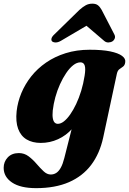

<svg xmlns="http://www.w3.org/2000/svg" viewBox="-70 -746 687 1021"><path d="M478.5 -13.5Q460 71 414.8 131Q369.5 191 296.5 222.8Q223.5 254.5 122 254.5Q38.5 254.5 -6 224.5Q-50.5 194.5 -50.5 146.5Q-50.5 114 -28.8 91Q-7 68 30.5 68Q59 68 81.8 85Q104.5 102 124 124.8Q143.5 147.5 161.8 164.8Q180 182 200 182Q216 182 229.2 173.5Q242.5 165 253.2 145.8Q264 126.5 272 94.5L337 -162L361 -147.5Q346.5 -98 314.2 -61.8Q282 -25.5 238.8 -5.8Q195.5 14 147 14Q102.5 14 71.5 -4.5Q40.5 -23 26.5 -60.8Q12.5 -98.5 18.5 -155Q24 -203.5 43.5 -250.8Q63 -298 96 -339.8Q129 -381.5 175 -413.2Q221 -445 279.2 -463.2Q337.5 -481.5 407 -481.5Q473 -481.5 515.8 -472.8Q558.5 -464 578.8 -449Q599 -434 596 -415.5Q594 -399 584.5 -392Q575 -385 565.2 -378.2Q555.5 -371.5 551.5 -354ZM210.5 -158.5Q208 -132 211 -116.2Q214 -100.5 221 -94Q228 -87.5 237.5 -87.5Q253 -87.5 269.8 -100.5Q286.5 -113.5 303 -137Q319.5 -160.5 334.8 -192.5Q350 -224.5 361.8 -263Q373.5 -301.5 380 -343.5Q386 -380.5 380.5 -397.5Q375 -414.5 358 -414.5Q338.5 -414.5 319 -399Q299.5 -383.5 281.8 -357.2Q264 -331 249 -297.8Q234 -264.5 224.2 -228.8Q214.5 -193 210.5 -158.5ZM442.5 -640H353.5L483.5 -529Q493.5 -520 506.2 -520.2Q519 -520.5 528.5 -526.5Q537 -532.5 540.5 -542.5Q544 -552.5 537 -565L470.5 -693.5Q461.5 -709.5 450.8 -718Q440 -726.5 421 -726.5Q401.5 -726.5 386 -718Q370.5 -709.5 352.5 -693.5L221 -565Q207 -552.5 204.2 -542.5Q201.5 -532.5 206.5 -526.5Q213 -520.5 225.8 -520.2Q238.5 -520 254 -529Z"/></svg>

Font: Fraunces ExtraBold
Style: Italic
Weight: 800
Italic angle: -16°
Version: Version 1.000;[b76b70a41]